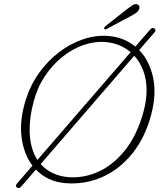

<svg xmlns="http://www.w3.org/2000/svg" viewBox="-20 -891 801 949"><path d="M64 36Q53.5 28.5 63.5 17L140.5 -72.5Q98 -127.5 86.8 -211.2Q75.5 -295 107 -396.5Q130 -470 173.2 -530.5Q216.5 -591 273 -633.8Q329.5 -676.5 392.5 -697.5Q455.5 -718.5 518 -713Q593.5 -706.5 649 -660.5L723 -746Q733.5 -758 743.5 -750Q754 -743 743.5 -731L668 -643.5Q717.5 -592.5 736 -510.8Q754.5 -429 728 -327Q698.5 -213 635 -133.5Q571.5 -54 485.2 -15.8Q399 22.5 300.5 14Q215 6.5 157.5 -53L84 32Q74.5 43 64 36ZM126.5 -245Q127 -200 137 -164Q147 -128 165 -100.5L625.5 -633Q574 -676.5 504.5 -683Q450 -688 394.2 -669Q338.5 -650 289 -610.5Q239.5 -571 202 -514.8Q164.5 -458.5 146.5 -389.5Q135.5 -349 130.8 -313Q126 -277 126.5 -245ZM317.5 -15.5Q393.5 -9.5 466.2 -42.2Q539 -75 597.5 -147.8Q656 -220.5 688 -334Q696.5 -364.5 700.5 -392.5Q704.5 -420.5 704.5 -446.5Q704 -500 687.8 -542.5Q671.5 -585 643.5 -615.5L181 -80Q206.5 -51.5 241.2 -35.2Q276 -19 317.5 -15.5ZM603 -842Q622.5 -857.5 635.5 -865.5Q648.5 -873.5 659.5 -869Q667.5 -865.5 669 -857.2Q670.5 -849 665 -840.5Q659.5 -831 648.2 -824Q637 -817 623 -809.5L506.5 -747.5Q498.5 -743.5 495 -749Q493.5 -752 496.2 -755.8Q499 -759.5 502 -762.5Z"/></svg>

Font: Fraunces 9pt SuperSoft Thin
Style: Italic
Weight: 100
Italic angle: -16°
Version: Version 1.000;[0bf87f6ff]